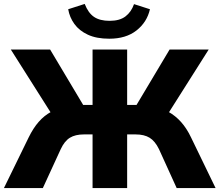

<svg xmlns="http://www.w3.org/2000/svg" viewBox="-24 -957 1117 977"><path d="M-4 0 122 -258Q145 -305 173 -337Q201 -369 237 -388.5Q273 -408 319 -416L245 -367L31 -705H231L410 -405L384 -423H447V-705H623V-423H686L660 -405L839 -705H1038L824 -367L750 -416Q797 -408 833 -388Q869 -368 897.5 -336Q926 -304 948 -258L1073 0H875L785 -198Q765 -239 737.5 -256Q710 -273 666 -273H623V0H447V-273H403Q359 -273 331.5 -256Q304 -239 285 -198L194 0ZM532 -760Q467 -760 423 -780.5Q379 -801 354.5 -835Q330 -869 323 -910L407 -937Q425 -891 454.5 -871Q484 -851 534 -851Q585 -851 614.5 -873.5Q644 -896 658 -936L739 -910Q724 -844 670.5 -802Q617 -760 532 -760Z"/></svg>

Font: Nunito Sans 12pt Black
Style: Regular
Weight: 900
Designer: Vernon Adams
Foundry: Vernon Adams
Version: Version 3.101;gftools[0.9.27]